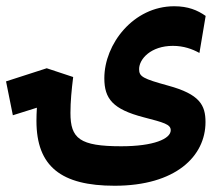

<svg xmlns="http://www.w3.org/2000/svg" viewBox="-104 -423 710 620"><path d="M266.1 176.8C463.4 176.8 559.6 81.5 559.6 -28.8C559.6 -83.5 541 -118.7 439 -146.5C357.9 -168.9 345.2 -175.3 345.2 -199.7C345.2 -232.9 383.8 -274.9 454.1 -274.9C489.3 -274.9 517.1 -264.6 540 -252L560.1 -371.6C533.7 -390.1 503.4 -402.8 458.5 -402.8C326.7 -402.8 232.9 -280.8 232.9 -170.4C232.9 -104 260.3 -70.3 359.4 -44.4C425.3 -27.3 447.3 -21.5 447.3 -2.4C447.3 25.4 392.1 49.3 287.6 49.3C153.3 49.3 123.5 24.4 123.5 -58.1C123.5 -94.7 127 -131.8 132.3 -174.3L46.9 -202.6L-84.5 -160.2L-62.5 -50.8L15.1 -75.2C14.2 -59.6 13.7 -45.4 13.7 -32.7C13.7 114.7 93.8 176.8 266.1 176.8Z"/></svg>

Font: Cascadia Mono SemiBold
Style: Regular
Weight: 600
Monospace: yes
Designer: Aaron Bell
Foundry: Saja Typeworks
Version: Version 2404.023